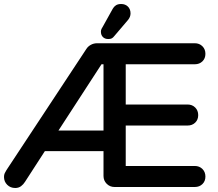

<svg xmlns="http://www.w3.org/2000/svg" viewBox="-28 -924 1088 959"><path d="M4 -74 403 -679Q411 -692 425.5 -700Q440 -708 457 -708H945Q968 -708 983 -693Q998 -678 998 -655Q998 -632 983 -617.5Q968 -603 945 -603H600V-402H909Q932 -402 947 -387Q962 -372 962 -349Q962 -326 947 -311.5Q932 -297 909 -297H600V-95H945Q968 -95 983 -80Q998 -65 998 -42Q998 -19 983 -4.5Q968 10 945 10H544Q521 10 505 -6Q489 -22 489 -45V-169H196L97 -16Q89 -3 77 6Q65 15 48 15Q24 15 8 -1Q-8 -17 -8 -40Q-8 -51 -4.5 -58.5Q-1 -66 4 -74ZM489 -272V-603H479L264 -272ZM476 -766Q476 -774 479.5 -780.5Q483 -787 485 -790L535 -880Q541 -891 551 -897.5Q561 -904 577 -904Q598 -904 611 -891Q624 -878 624 -857Q624 -840 612 -825L543 -744Q537 -736 530.5 -732.5Q524 -729 513 -729Q496 -729 486 -739Q476 -749 476 -766Z"/></svg>

Font: Varela Round Precious
Style: Medium
Weight: 500
Designer: Joe Prince
Foundry: Joe Prince
Version: Version 1.000